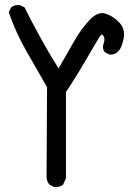

<svg xmlns="http://www.w3.org/2000/svg" viewBox="-20 -747 540 783"><path d="M201.2 15.6 181.6 5.9Q171.9 -5.9 169.9 -21.5L171.9 -391.6Q128.9 -465.8 85.9 -541.5Q43 -617.2 15.6 -697.3L25.4 -716.8Q39.1 -728.5 60.5 -726.6L80.1 -716.8Q111.3 -654.3 145.5 -592.3Q179.7 -530.3 218.8 -467.8Q251 -524.4 282.2 -578.6Q313.5 -632.8 346.7 -667Q379.9 -701.2 410.6 -691.4Q441.4 -681.6 466.3 -655.3Q491.2 -628.9 484.4 -591.3Q477.5 -553.7 462.9 -538.1Q448.2 -522.5 426.8 -524.4L407.2 -534.2Q395.5 -549.8 402.3 -568.4Q409.2 -586.9 402.8 -599.6Q396.5 -612.3 387.7 -599.1Q378.9 -585.9 329.6 -501.5Q280.3 -417 249 -372.1V-19.5L237.3 5.9Q222.7 17.6 201.2 15.6Z"/></svg>

Font: JasonHandwriting1
Style: Regular
Weight: 400
Version: Version 1.48.20